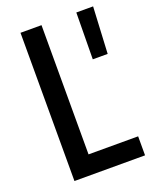

<svg xmlns="http://www.w3.org/2000/svg" viewBox="-136 -798 705 876"><g transform="rotate(-20 217.0 -360.0)"><path d="M71.8 0V-719.7H173.8V-92.3H414.6V0ZM340.3 -493.2 342.8 -719.7H424.3L412.6 -493.2Z"/></g></svg>

Font: Reddit Sans Condensed Medium
Style: Regular
Weight: 500
Designer: Stephen Hutchings
Foundry: Reddit
Version: Version 1.014